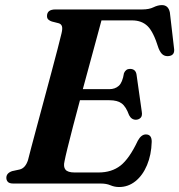

<svg xmlns="http://www.w3.org/2000/svg" viewBox="-20 -738 720 772"><path d="M385.5 0H34.5Q17.5 0 11.5 -6.8Q5.5 -13.5 5.5 -23Q5.5 -42 29 -50L59 -56.5Q82 -62 92.5 -94Q96 -109 106 -146.2Q116 -183.5 129.5 -234Q143 -284.5 158 -340Q173 -395.5 187 -448Q201 -500.5 211.8 -542Q222.5 -583.5 227.5 -604.5Q232 -623.5 229 -632.5Q226 -641.5 216 -644.5L188.5 -651.5Q180.5 -654 174.8 -659Q169 -664 169 -673.5Q169 -700 203 -700H551.5Q579.5 -700 597.2 -708.8Q615 -717.5 631 -717.5Q657 -717.5 663 -688L679.5 -546Q685 -515.5 658.5 -512.5Q645 -511 635.2 -517.8Q625.5 -524.5 617.5 -544Q597 -610.5 573.2 -633.2Q549.5 -656 511 -656H388Q381.5 -631 369.5 -587.5Q357.5 -544 343 -490Q328.5 -436 313 -379.5H419.5Q442.5 -379.5 457.5 -392.8Q472.5 -406 478.5 -444Q486 -461 502.5 -461Q525.5 -461 529 -438L550 -289.5Q553 -272.5 545.8 -264.8Q538.5 -257 526.5 -256.5Q508.5 -256.5 499 -275Q486.5 -309.5 469.2 -322.2Q452 -335 420 -335H301.5Q286.5 -279.5 273.5 -229.5Q260.5 -179.5 251.5 -142.8Q242.5 -106 239.5 -90Q234 -67.5 243.2 -56Q252.5 -44.5 280 -44.5H376Q429 -44.5 464.5 -72.2Q500 -100 534 -172Q548 -197.5 566.5 -197.5Q590.5 -197.5 590 -167.5Q588.5 -115.5 571.2 -74.2Q554 -33 524.8 -9.5Q495.5 14 459 14Q440.5 14 424.2 7Q408 0 385.5 0Z"/></svg>

Font: Fraunces 9pt SemiBold
Style: Italic
Weight: 600
Italic angle: -16°
Version: Version 1.000;[b76b70a41]